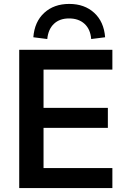

<svg xmlns="http://www.w3.org/2000/svg" viewBox="-20 -959 635 979"><path d="M78 0V-705H553V-604H202V-409H530V-307H202V-102H553V0ZM221 -760 150 -769Q156 -848 205.5 -893.5Q255 -939 333 -939Q411 -939 460.5 -893.5Q510 -848 516 -769L445 -760Q441 -810 411 -837.5Q381 -865 332 -865Q284 -865 255 -837.5Q226 -810 221 -760Z"/></svg>

Font: MulishBold
Style: Bold
Weight: 700
Designer: Vernon Adams
Foundry: Vernon Adams
Version: Version 3.602; ttfautohint (v1.8.3)